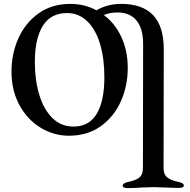

<svg xmlns="http://www.w3.org/2000/svg" viewBox="-20 -683 974 986"><path d="M924 270Q924 282 899 282Q872 282 830 280Q792 278 771 278Q748 278 706 280Q673 283 636 283Q625 283 617.5 280Q610 277 610 271Q610 257 639 251Q679 243 696.5 228Q714 213 714 181L715 -452Q716 -534 682 -576.5Q648 -619 583 -619Q544 -619 513 -606Q571 -563 603.5 -492.5Q636 -422 636 -334Q636 -242 600.5 -162.5Q565 -83 497 -34.5Q429 14 334 14Q256 14 188 -27.5Q120 -69 79.5 -144Q39 -219 39 -315Q39 -407 74.5 -486.5Q110 -566 178.5 -614.5Q247 -663 341 -663Q415 -663 475 -630Q532 -663 602 -663Q711 -663 766 -605.5Q821 -548 821 -430L820 180Q820 212 837.5 227Q855 242 895 251Q910 254 917 258.5Q924 263 924 270ZM516 -285Q516 -382 494 -456.5Q472 -531 428.5 -573.5Q385 -616 324 -616Q241 -616 200 -550.5Q159 -485 159 -365Q159 -271 182 -195.5Q205 -120 249.5 -76.5Q294 -33 357 -33Q438 -33 477 -99Q516 -165 516 -285Z"/></svg>

Font: EB Garamond Medium
Style: Regular
Weight: 500
Designer: Georg Duffner and Octavio Pardo
Foundry: Georg Duffner
Version: Version 1.000